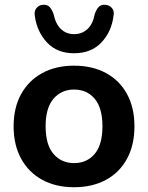

<svg xmlns="http://www.w3.org/2000/svg" viewBox="-20 -774 621 804"><path d="M290 10Q214 10 157 -21Q100 -52 68.5 -109.5Q37 -167 37 -245Q37 -323 68.5 -380Q100 -437 157 -468Q214 -499 290 -499Q367 -499 424 -468Q481 -437 512 -380Q543 -323 543 -245Q543 -167 512 -109.5Q481 -52 424 -21Q367 10 290 10ZM290 -91Q344 -91 376.5 -129.5Q409 -168 409 -245Q409 -322 376.5 -360.5Q344 -399 290 -399Q237 -399 204 -360.5Q171 -322 171 -245Q171 -168 204 -129.5Q237 -91 290 -91ZM290 -551Q219 -551 177 -596Q135 -641 126 -706Q122 -727 132.5 -740Q143 -753 160 -754Q178 -755 187.5 -745Q197 -735 204 -716Q213 -673 235.5 -652Q258 -631 290 -631Q323 -631 346 -652Q369 -673 377 -716Q384 -735 393.5 -745Q403 -755 420 -754Q438 -753 449 -740Q460 -727 455 -706Q447 -641 404.5 -596Q362 -551 290 -551Z"/></svg>

Font: Chiron GoRound TC SB
Style: Regular
Weight: 500
Designer: Ryoko NISHIZUKA 西塚涼子 (kana, bopomofo & ideographs); Paul D. Hunt (Latin, Greek & Cyrillic); Sandoll Communications 산돌커뮤니
Foundry: Adobe
Version: Version 1.000;hotconv 1.1.1;makeotfexe 2.6.0